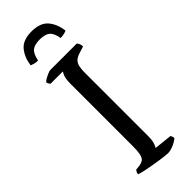

<svg xmlns="http://www.w3.org/2000/svg" viewBox="-296 -928 951 951"><g transform="rotate(-45 180.0 -452.5)"><path d="M232 0Q225 0 207.5 -2Q190 -4 167.5 -7.5Q145 -11 122 -15Q99 -19 80.5 -23.5Q62 -28 53 -31Q53 -38 56 -44Q59 -50 62 -54L88 -57Q106 -60 115.5 -68Q125 -76 129 -95Q133 -114 133 -148V-580Q133 -620 140 -636Q147 -652 150 -655H63Q61 -659 58 -662.5Q55 -666 53 -675Q58 -681 69.5 -687.5Q81 -694 93 -699Q105 -704 110 -704H296Q300 -700 304 -691.5Q308 -683 308 -672L268 -659Q250 -653 240 -643Q230 -633 226 -616.5Q222 -600 222 -572V-126Q222 -103 217 -86Q212 -69 206 -62L300 -52Q302 -50 304.5 -43.5Q307 -37 307 -31Q292 -18 270 -9Q248 0 232 0ZM180 -905Q239 -905 267 -873.5Q295 -842 302 -789Q297 -786 285.5 -783Q274 -780 259 -780Q252 -820 234 -834Q216 -848 180 -848Q144 -848 126.5 -834Q109 -820 101 -780Q86 -780 75.5 -783Q65 -786 58 -789Q65 -840 92.5 -872.5Q120 -905 180 -905Z"/></g></svg>

Font: Texturina 12pt Light
Style: Regular
Weight: 300
Designer: Guillermo Torres Carreño
Foundry: Omnibus-Type
Version: Version 1.002